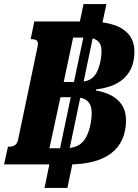

<svg xmlns="http://www.w3.org/2000/svg" viewBox="-81 -810 678 940"><path d="M161 -84H236Q272 -84 296 -95Q320 -106 335.5 -130Q351 -154 360 -192Q364 -210 366 -226Q368 -242 368 -259Q368 -275 363.5 -289Q359 -303 349.5 -313Q340 -323 323.5 -328.5Q307 -334 282 -334H215ZM231 -409H302Q338 -409 359 -420.5Q380 -432 392 -455Q404 -478 411 -511Q413 -523 414.5 -535Q416 -547 416 -558Q416 -581 408.5 -595.5Q401 -610 384 -618Q367 -626 340 -626H277ZM137 110 167 -36 205 -46 334 -660 304 -676 328 -790H440L415 -673L381 -662L253 -50L280 -38L249 110ZM-61 -5 -42 -92H-34Q-20 -92 -8.5 -99Q3 -106 8 -128L103 -582Q108 -604 99.5 -611Q91 -618 77 -618H69L87 -705H349Q426 -705 476.5 -688Q527 -671 552 -638Q577 -605 577 -557Q577 -499 552 -458.5Q527 -418 479.5 -396Q432 -374 365 -370L391 -379L386 -359L358 -371Q414 -366 454 -347.5Q494 -329 515 -297.5Q536 -266 536 -222Q536 -169 518 -128.5Q500 -88 464.5 -60.5Q429 -33 376.5 -19Q324 -5 255 -5Z"/></svg>

Font: Roboto Serif Black
Style: Italic
Weight: 900
Italic angle: -10°
Version: Version 1.008